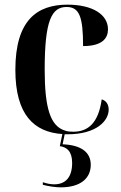

<svg xmlns="http://www.w3.org/2000/svg" viewBox="-20 -567 519 825"><path d="M270 10C396 10 447 -49 447 -96C447 -118 436 -135 417 -140C403 -38 358 -1 295 -1C282 -1 271 -2 261 -5V-6H259C197 -25 172 -101 172 -268C172 -479 202 -537 266 -537C321 -537 337 -495 337 -369C420 -369 444 -403 444 -441C444 -505 377 -547 270 -547C139 -547 46 -480 46 -267C46 -73 127 1 248 9L237 61C266 65 290 82 290 133C290 193 263 225 213 225C198 225 182 222 164 216V227C186 233 217 238 241 238C325 238 370 200 370 141C370 86 327 56 249 53L258 10C262 10 266 10 270 10Z"/></svg>

Font: Noto Serif Display SemiCondensed SemiBold
Style: Regular
Weight: 600
Width: 4
Designer: Monotype Design Team
Foundry: Monotype Imaging Inc.
Version: Version 2.009